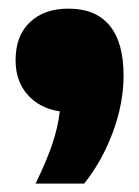

<svg xmlns="http://www.w3.org/2000/svg" viewBox="-20 -256 331 456"><path d="M273.5 -76.5Q273.5 -11 248.2 57.5Q223 126 180 180H64.5Q89.5 129 103.5 88.2Q117.5 47.5 122 8.5Q74.5 1.5 45.8 -30.8Q17 -63 17 -113Q17 -171 51 -203.2Q85 -235.5 142.5 -235.5Q207 -235.5 240.2 -195.5Q273.5 -155.5 273.5 -76.5Z"/></svg>

Font: Encode Sans SemiCondensed Black
Style: Regular
Weight: 900
Width: 4
Designer: Multiple Designers
Foundry: Impallari Type
Version: Version 2.000